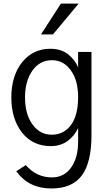

<svg xmlns="http://www.w3.org/2000/svg" viewBox="-20 -814 609 1067"><path d="M119.1 -272.5Q119.1 -179.7 160.2 -123Q201.2 -65.4 267.6 -65.4Q335 -65.4 375 -120.1Q414.1 -174.8 414.1 -273.4Q414.1 -369.1 373 -423.8Q333 -479.5 269.5 -479.5Q201.2 -479.5 160.2 -421.9Q119.1 -363.3 119.1 -272.5ZM43 -271.5Q43 -393.6 103.5 -468.8Q164.1 -543 259.8 -543Q320.3 -543 359.4 -511.7Q397.5 -480.5 414.1 -439.5Q414.1 -467.8 414.1 -525.4Q432.6 -525.4 488.3 -525.4Q488.3 -409.2 488.3 -61.5Q488.3 87.9 435.5 160.2Q381.8 233.4 265.6 233.4Q139.6 233.4 70.3 137.7Q87.9 126 123 103.5Q183.6 171.9 267.6 171.9Q336.9 171.9 375 117.2Q414.1 63.5 414.1 -27.3Q414.1 -52.7 414.1 -102.5Q393.6 -58.6 355.5 -30.3Q316.4 -2 261.7 -2Q162.1 -2 102.5 -77.1Q43 -153.3 43 -271.5ZM208 -623Q235.4 -666 318.4 -793.9Q342.8 -793.9 417 -793.9Q381.8 -751 274.4 -623Q257.8 -623 208 -623Z"/></svg>

Font: Gothic A1
Style: Regular
Weight: 400
Designer: HanYang I&C Co.,Ltd.
Version: Version 2.50